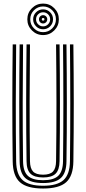

<svg xmlns="http://www.w3.org/2000/svg" viewBox="-20 -1049 482 1076"><path d="M221.5 7.5Q131.2 7.5 91.8 -27.8Q52.2 -63 51.2 -144.8Q49 -303.5 49.1 -468.1Q49.2 -632.8 51.2 -800H70.5Q68.8 -643 68.5 -476.6Q68.2 -310.2 70.5 -145Q71.5 -71 106.9 -39.5Q142.2 -8 221.5 -8Q300.2 -8 335.6 -39.5Q371 -71 372 -145Q374 -307 373.9 -471.5Q373.8 -636 372 -800H391.2Q393.2 -636 393.4 -472.6Q393.5 -309.2 391.2 -144.8Q390.2 -63 350.8 -27.8Q311.2 7.5 221.5 7.5ZM221.5 -23.2Q152 -23.2 121.4 -51.6Q90.8 -80 90 -145.2Q87.8 -309.5 87.9 -472.6Q88 -635.8 90 -800H109.2Q107.5 -641 107.2 -475.8Q107 -310.5 109.2 -145.5Q110 -88 136.2 -63.5Q162.5 -39 221.5 -39Q280.2 -39 306.2 -63.5Q332.2 -88 333.2 -145.5Q335.2 -307.5 335.1 -471.8Q335 -636 333.2 -800H352.5Q354.5 -635.2 354.6 -472.4Q354.8 -309.5 352.5 -145.2Q351.8 -80 321.2 -51.6Q290.8 -23.2 221.5 -23.2ZM221.5 -54.5Q172.8 -54.5 151 -75.6Q129.2 -96.8 128.8 -145.8Q126.5 -310 126.6 -472.9Q126.8 -635.8 128.8 -800H148Q146.2 -643 146 -476.4Q145.8 -309.8 148 -146Q148.5 -105.8 165.2 -87.9Q182 -70 221.5 -70Q260.5 -70 277.1 -87.9Q293.8 -105.8 294.2 -146Q296.5 -309 296.4 -472.4Q296.2 -635.8 294.2 -800H313.8Q315.8 -634.8 315.9 -472.2Q316 -309.8 313.8 -145.8Q313 -96.5 291.4 -75.5Q269.8 -54.5 221.5 -54.5ZM221.5 -852.5Q185 -852.5 159.1 -878.4Q133.2 -904.2 133.2 -940.8Q133.2 -977.5 159.1 -1003.2Q185 -1029 221.5 -1029Q258.2 -1029 284 -1003.2Q309.8 -977.5 309.8 -940.8Q309.8 -904.2 284 -878.4Q258.2 -852.5 221.5 -852.5ZM221.5 -868.8Q251.5 -868.8 272.5 -889.8Q293.5 -910.8 293.5 -940.8Q293.5 -970.8 272.5 -991.8Q251.5 -1012.8 221.5 -1012.8Q191.8 -1012.8 170.6 -991.8Q149.5 -970.8 149.5 -940.8Q149.5 -910.8 170.6 -889.8Q191.8 -868.8 221.5 -868.8ZM221.5 -885Q198.5 -885 182.1 -901.4Q165.8 -917.8 165.8 -940.8Q165.8 -964 182.1 -980.2Q198.5 -996.5 221.5 -996.5Q244.8 -996.5 261 -980.2Q277.2 -964 277.2 -940.8Q277.2 -917.8 261 -901.4Q244.8 -885 221.5 -885ZM221.5 -901.2Q238 -901.2 249.5 -912.9Q261 -924.5 261 -940.8Q261 -957.2 249.5 -968.8Q238 -980.2 221.5 -980.2Q205.2 -980.2 193.6 -968.8Q182 -957.2 182 -940.8Q182 -924.5 193.6 -912.9Q205.2 -901.2 221.5 -901.2ZM221.5 -917.5Q211.8 -917.5 205.1 -924.2Q198.5 -931 198.5 -940.8Q198.5 -950.5 205.1 -957.2Q211.8 -964 221.5 -964Q231.2 -964 238 -957.2Q244.8 -950.5 244.8 -940.8Q244.8 -931 238 -924.2Q231.2 -917.5 221.5 -917.5ZM221.5 -933.5Q229 -933.5 229 -940.8Q229 -948.2 221.5 -948.2Q214.2 -948.2 214.2 -940.8Q214.2 -933.5 221.5 -933.5Z"/></svg>

Font: Big Shoulders Inline Text SemiBold
Style: Regular
Weight: 600
Designer: Patric King
Foundry: XO Type Co
Version: Version 1.000